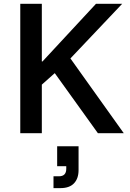

<svg xmlns="http://www.w3.org/2000/svg" viewBox="-20 -695 680 1002"><path d="M85.8 0V-675H198.3V-374.2H201.7L480.8 -675H617.5L347.5 -390L625.8 0H490.8L265.8 -313.3L198.3 -253.3V0ZM259.2 286.7V225H287.5Q325.8 225 325.8 185.8V172.5H278.3V68.3H390V192.5Q390 236.7 366.2 261.7Q342.5 286.7 295.8 286.7Z"/></svg>

Font: Funnel Sans Medium
Style: Regular
Weight: 500
Version: Version 1.000; Beta; Release 5; Build 24; ttfautohint (v1.8.